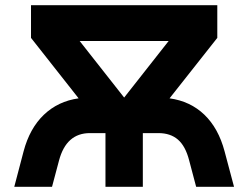

<svg xmlns="http://www.w3.org/2000/svg" viewBox="-20 -720 957 740"><path d="M35 0 71 -137Q94.5 -225.5 149.2 -277.8Q204 -330 283 -341L99.5 -574V-700H817.5V-574L633.5 -341Q713.5 -330 767.8 -277.8Q822 -225.5 845.5 -137L882 0H736L709 -102Q695 -156.5 666 -181.8Q637 -207 590.5 -207H530.5V0H386.5V-207H326.5Q235.5 -207 207.5 -101.5L180.5 0ZM458.5 -344 630 -562H287Z"/></svg>

Font: Overpass ExtraBold
Style: Regular
Weight: 800
Designer: Delve Withrington, Dave Bailey, Thomas Jockin
Foundry: Delve Fonts LLC
Version: Version 4.000; ttfautohint (v1.8.3)